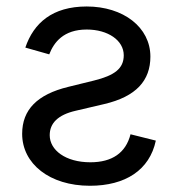

<svg xmlns="http://www.w3.org/2000/svg" viewBox="-20 -573 563 604"><path d="M59.7 -423.3 134.9 -402C149.5 -439.6 179.7 -480.1 252.8 -480.1C319.6 -480.1 369.3 -446 369.3 -399.1C369.3 -357.2 340.2 -335.6 275.6 -319.6L194.6 -299.7C97.3 -275.9 49.7 -228 49.7 -152C49.7 -57.9 136 11.4 262.8 11.4C374.3 11.4 450.6 -38 470.2 -130.7L390.6 -150.6C375.7 -92 332.7 -62.5 264.2 -62.5C186.1 -62.5 136.4 -100.9 136.4 -147.7C136.4 -185.4 162.3 -211.6 217.3 -224.4L308.2 -245.7C408.4 -269.2 453.1 -319.6 453.1 -394.9C453.1 -487.2 367.9 -552.6 252.8 -552.6C144.9 -552.6 85.9 -500.7 59.7 -423.3Z"/></svg>

Font: Magic Ui Pro
Style: Regular
Weight: 400
Designer: Stefan Endress, Andreas Faust
Version: Version 1.000;FEAKit 1.0